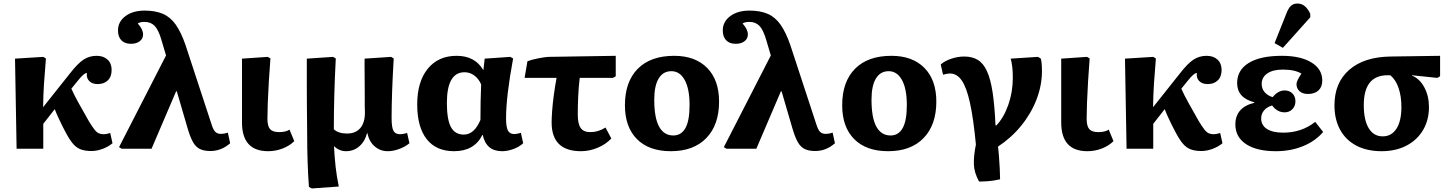

<svg xmlns="http://www.w3.org/2000/svg" viewBox="-20 -842 8213 1087"><path d="M498 13Q463 13 438 4Q413 -5 393 -28.5Q373 -52 351 -94Q342 -110 330.5 -133.5Q319 -157 308 -181Q297 -205 290 -224L225 -141V0H74L65 -510L225 -520L240 -511Q233 -430 229 -367Q225 -304 224 -235L375 -425Q420 -483 453 -504.5Q486 -526 527 -526Q566 -526 589 -504.5Q612 -483 612 -446Q612 -408 590.5 -387Q569 -366 533 -366Q502 -366 485 -383.5Q468 -401 472 -429Q456 -429 423 -388L384 -340Q400 -304 423 -262.5Q446 -221 483 -156Q502 -125 514.5 -109Q527 -93 539 -87.5Q551 -82 568 -82Q581 -82 604 -89L617 -31Q593 -11 560.5 1Q528 13 498 13Z M1270 -91 1283 -31Q1233 13 1171 13Q1136 13 1112.5 2Q1089 -9 1073 -37Q1057 -65 1042 -116L981 -325H977L838 0H669L654 -9L920 -528L893 -619Q877 -673 855.5 -695.5Q834 -718 798 -718Q773 -718 760 -709Q790 -676 790 -647Q790 -623 771 -608.5Q752 -594 721 -594Q686 -594 667 -614Q648 -634 648 -670Q648 -719 690 -750.5Q732 -782 799 -782Q860 -782 902.5 -763.5Q945 -745 975 -702.5Q1005 -660 1030 -588L1179 -134Q1188 -106 1199.5 -95Q1211 -84 1231 -84Q1249 -84 1270 -91Z M1498 14Q1350 14 1350 -149Q1350 -173 1350 -210.5Q1350 -248 1350 -291.5Q1350 -335 1350 -378Q1350 -421 1350 -456Q1350 -491 1350 -510L1496 -520L1511 -511Q1506 -446 1502 -380.5Q1498 -315 1496 -259.5Q1494 -204 1494 -170Q1494 -128 1509 -111Q1524 -94 1560 -94Q1598 -94 1619 -108L1646 -43Q1619 -16 1579.5 -1Q1540 14 1498 14Z M1745 225 1729 216Q1724 150 1721.5 73.5Q1719 -3 1719 -77Q1719 -96 1718.5 -139.5Q1718 -183 1717.5 -238Q1717 -293 1717 -348Q1717 -403 1717 -447Q1717 -491 1717 -510L1866 -520L1881 -511Q1875 -396 1872.5 -298.5Q1870 -201 1870 -110Q1896 -86 1945 -86Q1993 -86 2019.5 -116.5Q2046 -147 2046 -205Q2045 -215 2045 -242.5Q2045 -270 2045 -307.5Q2045 -345 2044.5 -384Q2044 -423 2044 -456.5Q2044 -490 2044 -510L2194 -520L2209 -511Q2203 -410 2200 -325.5Q2197 -241 2197 -174Q2197 -121 2207.5 -101.5Q2218 -82 2245 -82Q2260 -82 2285 -89L2298 -31Q2274 -11 2240 1.5Q2206 14 2175 14Q2133 14 2101.5 -13Q2070 -40 2060 -88H2058Q2046 -41 2014 -13.5Q1982 14 1940 14Q1901 14 1873 -13H1871Q1874 47 1880 101.5Q1886 156 1898 214Z M2551 14Q2449 14 2395.5 -54.5Q2342 -123 2342 -251Q2342 -379 2401.5 -452.5Q2461 -526 2565 -526Q2668 -526 2715 -447H2717L2724 -510L2869 -520L2885 -511Q2845 -295 2845 -172Q2845 -123 2855.5 -103Q2866 -83 2892 -83Q2905 -83 2929 -90L2942 -31Q2919 -10 2886 2Q2853 14 2822 14Q2733 14 2713 -78H2711Q2665 14 2551 14ZM2606 -80Q2665 -80 2700 -163Q2700 -213 2701 -267.5Q2702 -322 2704 -364Q2691 -395 2666 -414Q2641 -433 2610 -433Q2510 -433 2510 -259Q2510 -165 2533 -122.5Q2556 -80 2606 -80Z M3269 14Q3103 14 3103 -149Q3103 -174 3106 -215Q3109 -256 3115.5 -304.5Q3122 -353 3131 -401H2950L2966 -495Q2988 -504 3023.5 -511Q3059 -518 3083 -520L3466 -526V-410L3450 -401H3262Q3256 -351 3253.5 -297.5Q3251 -244 3251 -195Q3251 -141 3267.5 -117.5Q3284 -94 3322 -94Q3367 -94 3408 -120L3441 -58Q3410 -25 3363.5 -5.5Q3317 14 3269 14Z M3778 14Q3654 14 3586 -54.5Q3518 -123 3518 -246Q3518 -379 3590.5 -452.5Q3663 -526 3797 -526Q3916 -526 3983.5 -457.5Q4051 -389 4051 -267Q4051 -135 3979 -60.5Q3907 14 3778 14ZM3792 -75Q3837 -75 3860.5 -117Q3884 -159 3884 -247Q3884 -339 3856.5 -389Q3829 -439 3781 -439Q3734 -439 3709 -397.5Q3684 -356 3684 -278Q3684 -175 3711.5 -125Q3739 -75 3792 -75Z M4694 -91 4707 -31Q4657 13 4595 13Q4560 13 4536.5 2Q4513 -9 4497 -37Q4481 -65 4466 -116L4405 -325H4401L4262 0H4093L4078 -9L4344 -528L4317 -619Q4301 -673 4279.5 -695.5Q4258 -718 4222 -718Q4197 -718 4184 -709Q4214 -676 4214 -647Q4214 -623 4195 -608.5Q4176 -594 4145 -594Q4110 -594 4091 -614Q4072 -634 4072 -670Q4072 -719 4114 -750.5Q4156 -782 4223 -782Q4284 -782 4326.5 -763.5Q4369 -745 4399 -702.5Q4429 -660 4454 -588L4603 -134Q4612 -106 4623.5 -95Q4635 -84 4655 -84Q4673 -84 4694 -91Z M5008 14Q4884 14 4816 -54.5Q4748 -123 4748 -246Q4748 -379 4820.5 -452.5Q4893 -526 5027 -526Q5146 -526 5213.5 -457.5Q5281 -389 5281 -267Q5281 -135 5209 -60.5Q5137 14 5008 14ZM5022 -75Q5067 -75 5090.5 -117Q5114 -159 5114 -247Q5114 -339 5086.5 -389Q5059 -439 5011 -439Q4964 -439 4939 -397.5Q4914 -356 4914 -278Q4914 -175 4941.5 -125Q4969 -75 5022 -75Z M5523 186Q5495 135 5493.5 88Q5492 41 5505 -24Q5491 -171 5471.5 -259.5Q5452 -348 5424.5 -387Q5397 -426 5358 -426Q5344 -426 5319 -419L5306 -477Q5328 -497 5365.5 -509.5Q5403 -522 5439 -522Q5484 -522 5515.5 -503Q5547 -484 5567.5 -439.5Q5588 -395 5599.5 -320Q5611 -245 5616 -132H5621Q5663 -176 5688.5 -248.5Q5714 -321 5714 -402Q5714 -437 5711 -462.5Q5708 -488 5702 -510L5856 -520L5872 -511Q5879 -489 5879 -440Q5879 -359 5848.5 -279.5Q5818 -200 5762 -131Q5706 -62 5630 -12Q5633 8 5635.5 41.5Q5638 75 5640 111Q5642 147 5642 173Q5631 176 5609 179.5Q5587 183 5563.5 184.5Q5540 186 5523 186Z M6136 14Q5988 14 5988 -149Q5988 -173 5988 -210.5Q5988 -248 5988 -291.5Q5988 -335 5988 -378Q5988 -421 5988 -456Q5988 -491 5988 -510L6134 -520L6149 -511Q6144 -446 6140 -380.5Q6136 -315 6134 -259.5Q6132 -204 6132 -170Q6132 -128 6147 -111Q6162 -94 6198 -94Q6236 -94 6257 -108L6284 -43Q6257 -16 6217.5 -1Q6178 14 6136 14Z M6782 13Q6747 13 6722 4Q6697 -5 6677 -28.5Q6657 -52 6635 -94Q6626 -110 6614.5 -133.5Q6603 -157 6592 -181Q6581 -205 6574 -224L6509 -141V0H6358L6349 -510L6509 -520L6524 -511Q6517 -430 6513 -367Q6509 -304 6508 -235L6659 -425Q6704 -483 6737 -504.5Q6770 -526 6811 -526Q6850 -526 6873 -504.5Q6896 -483 6896 -446Q6896 -408 6874.5 -387Q6853 -366 6817 -366Q6786 -366 6769 -383.5Q6752 -401 6756 -429Q6740 -429 6707 -388L6668 -340Q6684 -304 6707 -262.5Q6730 -221 6767 -156Q6786 -125 6798.5 -109Q6811 -93 6823 -87.5Q6835 -82 6852 -82Q6865 -82 6888 -89L6901 -31Q6877 -11 6844.5 1Q6812 13 6782 13Z M7203 14Q7095 14 7034.5 -26Q6974 -66 6974 -137Q6974 -234 7081 -260V-263Q6984 -288 6984 -372Q6984 -445 7049.5 -485.5Q7115 -526 7237 -526Q7343 -526 7404.5 -488.5Q7466 -451 7466 -386Q7466 -350 7444.5 -330Q7423 -310 7385 -310Q7355 -310 7337.5 -325.5Q7320 -341 7320 -366Q7320 -384 7348 -425Q7312 -448 7242 -448Q7186 -448 7154.5 -426Q7123 -404 7123 -367Q7123 -340 7139.5 -320.5Q7156 -301 7185 -292Q7216 -330 7253 -330Q7280 -330 7297 -313Q7314 -296 7314 -269Q7314 -241 7296.5 -223.5Q7279 -206 7253 -206Q7211 -206 7182 -245Q7152 -236 7136 -216.5Q7120 -197 7120 -172Q7120 -133 7152.5 -112Q7185 -91 7245 -91Q7349 -91 7426 -152L7471 -95Q7427 -43 7357 -14.5Q7287 14 7203 14ZM7243 -571 7196 -598 7263 -766Q7275 -797 7289 -809.5Q7303 -822 7326 -822Q7371 -822 7398 -764V-744Z M7802 14Q7719 14 7659 -17.5Q7599 -49 7567 -107.5Q7535 -166 7535 -246Q7535 -374 7619 -447Q7703 -520 7853 -522L8133 -526V-410L8117 -401L7974 -416V-414Q8018 -396 8044 -347Q8070 -298 8070 -236Q8070 -162 8036.5 -105.5Q8003 -49 7942.5 -17.5Q7882 14 7802 14ZM7808 -70Q7858 -70 7886 -113.5Q7914 -157 7914 -236Q7914 -298 7897.5 -345Q7881 -392 7851 -416H7836Q7701 -416 7701 -247Q7701 -162 7729 -116Q7757 -70 7808 -70Z"/></svg>

Font: Literata
Style: Bold
Weight: 700
Designer: Latin by Veronika Burian and Jose Scaglione. Greek by Irene Vlachou. Cyrillic by Vera Evstafieva.
Foundry: TypeTogether
Version: Version 3.103; ttfautohint (v1.8.4.7-5d5b);gftools[0.9.29]